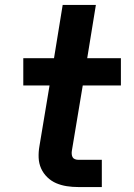

<svg xmlns="http://www.w3.org/2000/svg" viewBox="-20 -755 540 775"><path d="M296 0Q272 0 249.5 -3.5Q227 -7 207 -15.5Q187 -24 171 -39.5Q155 -55 146 -75Q137 -95 136 -118Q135 -141 139 -164L180 -410H74V-520H198L233 -735H367L332 -520H468V-410H314L270 -146Q269 -140 269.5 -133Q270 -126 273 -120.5Q276 -115 282.5 -112.5Q289 -110 295 -110H391V0Z"/></svg>

Font: Iosevka Aile Extrabold Oblique
Style: Regular
Weight: 800
Italic angle: -9°
Designer: Belleve Invis
Foundry: Belleve Invis
Version: Version 31.1.0; ttfautohint (v1.8.4)